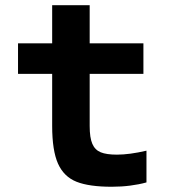

<svg xmlns="http://www.w3.org/2000/svg" viewBox="-20 -700 660 735"><path d="M529 -534.2V-417.2H49V-534.2H219.4H233.9ZM179.7 -218.2V-680.1H323.3V-217.4Q323.3 -172.8 333.5 -149.3Q343.6 -125.9 365.6 -117Q387.6 -108 427.6 -108Q475.6 -108 540.7 -123.2V-1.7Q512.1 6.2 478.6 10.5Q445.2 14.9 408 14.9Q321.5 15 273 -4.2Q224.6 -23.4 202.1 -73.5Q179.7 -123.6 179.7 -218.2Z"/></svg>

Font: Monaspace Neon Var ExtraLight
Style: Regular
Weight: 200
Designer: Riley Cran and the Lettermatic Team
Version: Version 1.200 (Monaspace Neon Var)